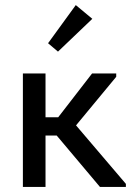

<svg xmlns="http://www.w3.org/2000/svg" viewBox="-20 -735 518 755"><path d="M70 -446H159V-274H209L342 -446H437V-433L279 -242L475 -12V0H373L203 -202H159V0H70ZM343 -661 208 -532 169 -565 278 -715Z"/></svg>

Font: Tilda Sans Medium
Style: Regular
Weight: 500
Designer: ParaType Ltd
Foundry: ParaType Ltd
Version: Version 1.009